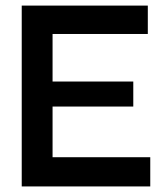

<svg xmlns="http://www.w3.org/2000/svg" viewBox="-20 -670 591 690"><path d="M58.1 0V-649.9H511.2V-547.9H168.9V-377H459V-287.1H168.9V-105H520V0Z"/></svg>

Font: Apfel Grotezk Mittel
Style: Regular
Weight: 500
Designer: Luigi Gorlero
Foundry: © 2023, Luigi Gorlero & Collletttivo
Version: Version 2.000;Glyphs 3.2 (3217)